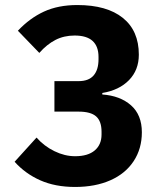

<svg xmlns="http://www.w3.org/2000/svg" viewBox="-20 -730 640 762"><path d="M38 -88 125 -184Q155 -150 196 -130Q237 -110 278 -110Q329 -110 356 -133Q383 -156 383 -196V-207Q383 -249 361.5 -268Q340 -287 292 -287H196V-408H292Q332 -408 351.5 -430.5Q371 -453 371 -495V-504Q371 -546 347.5 -567.5Q324 -589 276 -589Q234 -589 200 -571.5Q166 -554 136 -520L51 -608Q98 -658 154.5 -684Q211 -710 287 -710Q404 -710 467.5 -659Q531 -608 531 -513Q531 -452 492 -412Q453 -372 386 -361V-355Q457 -350 500 -312Q543 -274 543 -205Q543 -140 510.5 -90.5Q478 -41 418 -14.5Q358 12 278 12Q199 12 139.5 -14.5Q80 -41 38 -88Z"/></svg>

Font: iA Writer Mono V
Style: Regular
Weight: 400
Designer: Mike Abbink, Paul van der Laan, Pieter van Rosmalen
Foundry: Bold Monday
Version: Version 2.000